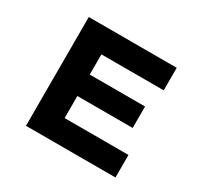

<svg xmlns="http://www.w3.org/2000/svg" viewBox="-148 -885 1113 1070"><g transform="rotate(30 409.0 -350.0)"><path d="M135 0V-700H701V-555H300V-145H711V0ZM221 -287V-425H656V-287Z"/></g></svg>

Font: Lexend Giga
Style: Bold
Weight: 700
Version: Version 1.007